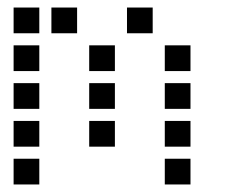

<svg xmlns="http://www.w3.org/2000/svg" viewBox="-20 -504 640 508"><path d="M17 -484Q16 -484 16 -484Q16 -484 16 -483V-417Q16 -416 16 -416Q16 -416 17 -416H83Q84 -416 84 -416Q84 -416 84 -417V-483Q84 -484 84 -484Q84 -484 83 -484ZM117 -484Q116 -484 116 -484Q116 -484 116 -483V-417Q116 -416 116 -416Q116 -416 117 -416H183Q184 -416 184 -416Q184 -416 184 -417V-483Q184 -484 184 -484Q184 -484 183 -484ZM317 -484Q316 -484 316 -484Q316 -484 316 -483V-417Q316 -416 316 -416Q316 -416 317 -416H383Q384 -416 384 -416Q384 -416 384 -417V-483Q384 -484 384 -484Q384 -484 383 -484ZM17 -384Q16 -384 16 -384Q16 -384 16 -383V-317Q16 -316 16 -316Q16 -316 17 -316H83Q84 -316 84 -316Q84 -316 84 -317V-383Q84 -384 84 -384Q84 -384 83 -384ZM217 -384Q216 -384 216 -384Q216 -384 216 -383V-317Q216 -316 216 -316Q216 -316 217 -316H283Q284 -316 284 -316Q284 -316 284 -317V-383Q284 -384 284 -384Q284 -384 283 -384ZM417 -384Q416 -384 416 -384Q416 -384 416 -383V-317Q416 -316 416 -316Q416 -316 417 -316H483Q484 -316 484 -316Q484 -316 484 -317V-383Q484 -384 484 -384Q484 -384 483 -384ZM17 -284Q16 -284 16 -284Q16 -284 16 -283V-217Q16 -216 16 -216Q16 -216 17 -216H83Q84 -216 84 -216Q84 -216 84 -217V-283Q84 -284 84 -284Q84 -284 83 -284ZM217 -284Q216 -284 216 -284Q216 -284 216 -283V-217Q216 -216 216 -216Q216 -216 217 -216H283Q284 -216 284 -216Q284 -216 284 -217V-283Q284 -284 284 -284Q284 -284 283 -284ZM417 -284Q416 -284 416 -284Q416 -284 416 -283V-217Q416 -216 416 -216Q416 -216 417 -216H483Q484 -216 484 -216Q484 -216 484 -217V-283Q484 -284 484 -284Q484 -284 483 -284ZM17 -184Q16 -184 16 -184Q16 -184 16 -183V-117Q16 -116 16 -116Q16 -116 17 -116H83Q84 -116 84 -116Q84 -116 84 -117V-183Q84 -184 84 -184Q84 -184 83 -184ZM217 -184Q216 -184 216 -184Q216 -184 216 -183V-117Q216 -116 216 -116Q216 -116 217 -116H283Q284 -116 284 -116Q284 -116 284 -117V-183Q284 -184 284 -184Q284 -184 283 -184ZM417 -184Q416 -184 416 -184Q416 -184 416 -183V-117Q416 -116 416 -116Q416 -116 417 -116H483Q484 -116 484 -116Q484 -116 484 -117V-183Q484 -184 484 -184Q484 -184 483 -184ZM17 -84Q16 -84 16 -84Q16 -84 16 -83V-17Q16 -16 16 -16Q16 -16 17 -16H83Q84 -16 84 -16Q84 -16 84 -17V-83Q84 -84 84 -84Q84 -84 83 -84ZM417 -84Q416 -84 416 -84Q416 -84 416 -83V-17Q416 -16 416 -16Q416 -16 417 -16H483Q484 -16 484 -16Q484 -16 484 -17V-83Q484 -84 484 -84Q484 -84 483 -84Z"/></svg>

Font: Doto SemiBold
Style: Regular
Weight: 600
Monospace: yes
Version: Version 1.000